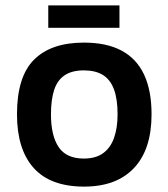

<svg xmlns="http://www.w3.org/2000/svg" viewBox="-20 -677 624 712"><path d="M292 15Q167 15 105 -54Q43 -123 43 -253Q43 -393 106.5 -456Q170 -519 291 -519Q375 -519 430.5 -489.5Q486 -460 514 -401Q542 -342 542 -253Q542 -123 477 -54Q412 15 292 15ZM291 -89Q335 -89 362.5 -109Q390 -129 403 -166Q416 -203 416 -253Q416 -310 402.5 -346Q389 -382 361.5 -399Q334 -416 291 -416Q247 -416 220 -398Q193 -380 181 -344Q169 -308 169 -253Q169 -174 197.5 -131.5Q226 -89 291 -89ZM159 -574V-657H423V-574Z"/></svg>

Font: Maven Pro SemiBold
Style: Regular
Weight: 600
Designer: Joe Prince
Foundry: Joe Prince
Version: Version 2.103